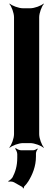

<svg xmlns="http://www.w3.org/2000/svg" viewBox="-20 -796 299 1068"><path d="M198 -50V-700C198 -724 212 -761 224 -774L222 -776C209 -764 172 -750 148 -750H108C84 -750 47 -764 34 -776L32 -774C44 -761 58 -724 58 -700V-50C58 -26 44 11 32 24L34 26C47 14 84 0 108 0H148C172 0 209 14 222 26L224 24C212 11 198 -26 198 -50ZM58 218 104 244C106 245 108 250 108 252L112 251C112 249 113 244 114 242C123 233 131 223 138 212C160 176 180 130 180 75V58C180 49 186 37 190 33L188 30C184 34 172 40 164 40H98C88 40 73 33 68 28L64 31C69 36 76 51 76 61V82C76 128 65 161 50 190C45 198 33 209 26 211L28 215C34 213 49 213 58 218Z"/></svg>

Font: Asimov
Style: EdgeNar
Weight: 500
Designer: Google
Version: Version 2.000980: 2014